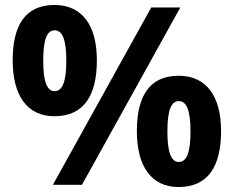

<svg xmlns="http://www.w3.org/2000/svg" viewBox="-20 -744 941 773"><path d="M199 -276C318 -276 370 -360 370 -501C370 -642 311 -724 199 -724C82 -724 31 -642 31 -501C31 -360 89 -276 199 -276ZM193 0H310L706 -714H589ZM200 -377C168 -377 154 -418 154 -500C154 -582 168 -622 200 -622C232 -622 247 -582 247 -500C247 -417 232 -377 200 -377ZM699 9C818 9 870 -75 870 -216C870 -357 811 -439 699 -439C582 -439 531 -357 531 -216C531 -75 589 9 699 9ZM700 -92C668 -92 654 -133 654 -215C654 -297 668 -337 700 -337C732 -337 747 -297 747 -215C747 -132 732 -92 700 -92Z"/></svg>

Font: Noto Sans Malayalam
Style: Bold
Weight: 700
Designer: Jelle Bosma - Monotype Design Team
Foundry: Monotype Imaging Inc.
Version: Version 2.104